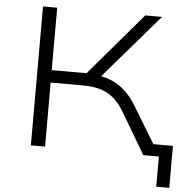

<svg xmlns="http://www.w3.org/2000/svg" viewBox="-57 -762 953 971"><g transform="rotate(5 419.0 -276.0)"><path d="M772 153V0H718V-60H838V153ZM122 0V-705H194V-388H385L357 -372L641 -705H726L430 -361L407 -384Q458 -380 497 -364Q536 -348 568.5 -318Q601 -288 627 -244L775 0H693L570 -208Q533 -271 484 -298Q435 -325 357 -325H194V0Z"/></g></svg>

Font: Nunito Sans 10pt Expanded Light
Style: Regular
Weight: 300
Width: 7
Designer: Vernon Adams
Foundry: Vernon Adams
Version: Version 3.101;gftools[0.9.27]